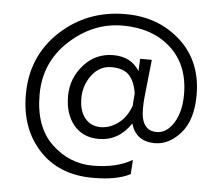

<svg xmlns="http://www.w3.org/2000/svg" viewBox="-53 -656 992 870"><g transform="rotate(5 443.0 -221.0)"><path d="M552 -187Q552 -200 556 -242Q548 -296 522 -324Q496 -352 441.5 -352Q387 -352 352 -305.5Q317 -259 317 -200.5Q317 -142 344 -109.5Q371 -77 414.5 -77Q458 -77 496 -106Q534 -135 552 -187ZM400 155Q246 155 155.5 57.5Q65 -40 65 -195Q65 -369 187 -483Q309 -597 484 -597Q633 -597 734.5 -505Q836 -413 836 -260Q836 -146 783.5 -86Q731 -26 666 -26Q580 -26 557 -106Q502 -23 411 -23Q339 -23 297.5 -73Q256 -123 256 -204Q256 -285 310 -346Q364 -407 445 -407Q526 -407 564 -345Q565 -368 567 -401H620L602 -232Q599 -204 599 -177Q599 -77 670 -77Q716 -77 747.5 -128Q779 -179 779 -257Q779 -391 695 -467.5Q611 -544 476 -544Q341 -544 234 -445.5Q127 -347 127 -200Q127 -53 207.5 23.5Q288 100 395.5 100Q503 100 574 58L570 123Q510 155 400 155Z"/></g></svg>

Font: Hind Colombo Light
Style: Regular
Weight: 300
Designer: Jyotish Sonowal, Aditi Pimprikar
Foundry: Indian Type Foundry
Version: Version 1.000;PS 1.0;hotconv 1.0.86;makeotf.lib2.5.63406; tt